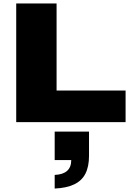

<svg xmlns="http://www.w3.org/2000/svg" viewBox="-20 -708 767 1113"><path d="M74 0V-688H308V-183H708V0ZM297 385V306Q345 304 369 282.5Q393 261 393 220H297V55H496V196Q496 258 475 299Q454 340 409.5 361Q365 382 297 385Z"/></svg>

Font: Archivo SemiExpanded Black
Style: Regular
Weight: 900
Width: 6
Designer: Hector Gatti
Foundry: Omnibus-Type
Version: Version 2.001